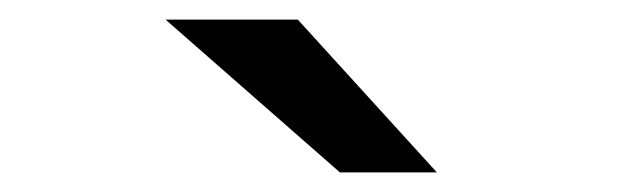

<svg xmlns="http://www.w3.org/2000/svg" viewBox="-20 -752 656 196"><path d="M149 -732H284L426 -576H327Z"/></svg>

Font: Overpass Mono Light
Style: Bold
Weight: 600
Monospace: yes
Designer: Delve Withrington, Dave Bailey
Foundry: Delve Fonts
Version: Version 1.000;DELV;Overpass